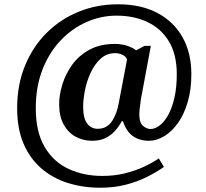

<svg xmlns="http://www.w3.org/2000/svg" viewBox="-20 -734 961 896"><path d="M447 142Q366 142 295.5 119.5Q225 97 172 51Q119 5 89.5 -64.5Q60 -134 60 -229Q60 -338 96.5 -427Q133 -516 197 -580Q261 -644 346.5 -679Q432 -714 530 -714Q639 -714 715.5 -673Q792 -632 832.5 -559Q873 -486 873 -388Q873 -316 856 -258Q839 -200 810.5 -160Q782 -120 746.5 -98.5Q711 -77 675 -77Q631 -77 600 -99Q569 -121 554 -168H548Q534 -142 515 -121.5Q496 -101 470.5 -89Q445 -77 410 -77Q368 -77 333 -96Q298 -115 277 -153Q256 -191 256 -248Q256 -291 271 -340Q286 -389 317 -432Q348 -475 397.5 -502Q447 -529 516 -529Q548 -529 574.5 -520Q601 -511 615 -499L655 -520H684L637 -268Q637 -263 635 -251Q633 -239 631.5 -225Q630 -211 630 -201Q630 -162 647 -147Q664 -132 683 -132Q703 -132 725 -148.5Q747 -165 765 -197.5Q783 -230 794 -278Q805 -326 805 -388Q805 -479 769 -539.5Q733 -600 669.5 -630.5Q606 -661 524 -661Q452 -661 384.5 -631.5Q317 -602 263.5 -546Q210 -490 178.5 -410Q147 -330 147 -229Q147 -118 188.5 -48Q230 22 300.5 54.5Q371 87 457 87Q514 87 562.5 75Q611 63 651 44.5Q691 26 721 5L745 45Q709 70 665 92Q621 114 567 128Q513 142 447 142ZM436 -133Q459 -133 476 -143Q493 -153 504 -170.5Q515 -188 522.5 -208.5Q530 -229 534 -252L573 -457Q567 -471 551 -478.5Q535 -486 518 -486Q478 -486 449.5 -460Q421 -434 402.5 -393.5Q384 -353 376 -310.5Q368 -268 368 -235Q368 -183 386.5 -158Q405 -133 436 -133Z"/></svg>

Font: Noto Serif Hebrew SemiBold
Style: Regular
Weight: 600
Version: Version 2.003